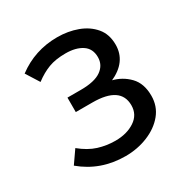

<svg xmlns="http://www.w3.org/2000/svg" viewBox="-135 -651 755 782"><g transform="rotate(-30 243.0 -260.5)"><path d="M237 19Q120 19 34 -53L75 -112Q114 -80 152.5 -68Q191 -56 232 -56Q286 -56 323 -80.5Q360 -105 360 -149Q360 -238 228 -238H150V-306H213Q278 -306 309 -328Q340 -350 340 -387Q340 -427 310.5 -446.5Q281 -466 233 -466Q186 -466 153 -453.5Q120 -441 87 -416L48 -478Q131 -540 236 -540Q287 -540 330.5 -524Q374 -508 401 -476Q428 -444 428 -395Q428 -314 340 -275V-277Q386 -266 418 -233Q450 -200 450 -142Q450 -93 420.5 -57Q391 -21 342 -1Q293 19 237 19Z"/></g></svg>

Font: LXGW 975 Gothic SC
Style: Regular
Weight: 400
Version: Version 2.01;February 25, 2021